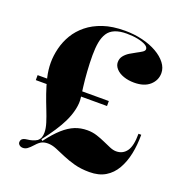

<svg xmlns="http://www.w3.org/2000/svg" viewBox="-132 -844 943 978"><g transform="rotate(20 340.0 -354.5)"><path d="M96 15Q84 15 76.5 8.5Q69 2 69 -6Q69 -20 79 -26Q89 -32 104 -33Q116 -34 129.5 -38Q143 -42 154 -49Q165 -58 169 -69.5Q173 -81 173 -96Q173 -118 164 -147Q155 -176 141 -211Q127 -246 113.5 -284.5Q100 -323 90.5 -363Q81 -403 81 -442Q81 -480 91 -520.5Q101 -561 122.5 -597Q144 -633 179 -661.5Q214 -690 264 -707Q314 -724 382 -724Q432 -724 477 -713Q522 -702 556 -682.5Q590 -663 609.5 -637.5Q629 -612 629 -584Q629 -545 599 -518Q569 -491 514 -491Q483 -491 457 -500Q431 -509 416 -525.5Q401 -542 401 -561Q401 -581 412.5 -595.5Q424 -610 441 -620.5Q458 -631 474.5 -639.5Q491 -648 502.5 -655.5Q514 -663 514 -672Q514 -684 498 -693Q482 -702 455 -707.5Q428 -713 395 -713Q357 -713 331.5 -702.5Q306 -692 292.5 -671Q279 -650 273.5 -620Q268 -590 268 -550Q268 -507 271 -463.5Q274 -420 278.5 -384Q283 -348 286 -326Q290 -299 282.5 -264Q275 -229 257 -192Q244 -165 221.5 -130.5Q199 -96 170 -59L177 -52Q214 -101 245.5 -129Q277 -157 308 -169.5Q339 -182 375 -182Q403 -182 427.5 -174Q452 -166 473 -156.5Q494 -147 513 -139Q532 -131 548 -131Q584 -131 604.5 -159.5Q625 -188 625 -254H640Q640 -198 630 -150Q620 -102 598.5 -64.5Q577 -27 542 -6Q507 15 456 15Q410 15 373.5 5Q337 -5 308.5 -17.5Q280 -30 255.5 -40Q231 -50 209 -50Q190 -50 176.5 -43.5Q163 -37 148 -20Q130 0 119 7.5Q108 15 96 15ZM40 -332V-359H426V-332Z"/></g></svg>

Font: Kalnia Thin SemiBold
Style: Regular
Weight: 600
Version: Version 1.105